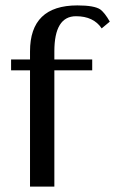

<svg xmlns="http://www.w3.org/2000/svg" viewBox="-20 -690 426 710"><path d="M21 -430V-470H91V-500Q91 -670 266 -670Q329 -670 351 -655Q368 -642 386 -610L356 -585Q326 -630 261 -630Q181 -630 181 -500V-470H321V-430H181V0H91V-430Z"/></svg>

Font: ZCOOL XiaoWei
Style: Regular
Weight: 400
Version: Version 1.000